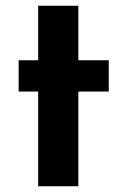

<svg xmlns="http://www.w3.org/2000/svg" viewBox="-20 -649 434 669"><path d="M113 -629H253V-439H359V-330H253V0H113V-330H45V-439H113Z"/></svg>

Font: Josefin Sans Thin
Style: Bold
Weight: 700
Version: Version 2.000